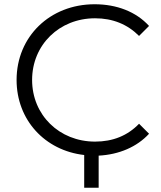

<svg xmlns="http://www.w3.org/2000/svg" viewBox="-20 -726 756 903"><path d="M58 -350C58 -162 191 -18 376 3V157H444V6C540 1 624 -35 681 -97L634 -144C580 -88 511 -60 427 -60C259 -60 131 -185 131 -350C131 -515 259 -640 427 -640C510 -640 579 -612 634 -557L681 -604C620 -671 529 -706 425 -706C215 -706 58 -554 58 -350Z"/></svg>

Font: Malon Grotesk
Style: Regular
Weight: 400
Designer: Julieta Ulanovsky
Foundry: Julieta Ulanovsky
Version: Version 7.200